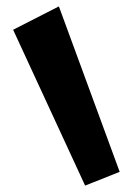

<svg xmlns="http://www.w3.org/2000/svg" viewBox="-20 -585 416 600"><path d="M354 -48 164 -565 21 -492 246 -5Z"/></svg>

Font: Super Mario
Style: Regular
Weight: 400
Version: Version 1.0